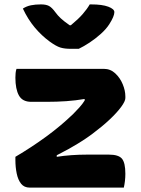

<svg xmlns="http://www.w3.org/2000/svg" viewBox="-20 -853 640 873"><path d="M338 -631H302Q273 -631 254 -637Q235 -643 206 -664Q169 -691 138 -728Q107 -765 84 -814Q101 -825 121 -829Q141 -833 166 -833Q189 -833 202.5 -826Q216 -819 232 -797Q242 -783 256.5 -769.5Q271 -756 297 -738H302Q336 -766 356 -789Q376 -812 388 -833H394Q445 -833 472.5 -822.5Q500 -812 500 -798Q500 -779 477 -743Q463 -721 438.5 -699Q414 -677 387.5 -659.5Q361 -642 338 -631ZM55 -540H452Q482 -540 504 -519.5Q526 -499 538 -470Q550 -441 550 -415V-407Q550 -393 531 -367Q512 -341 478.5 -309.5Q445 -278 401.5 -245.5Q358 -213 310 -186Q294 -176 273 -165.5Q252 -155 238 -147V-140Q270 -145 305 -147.5Q340 -150 376 -150H475Q519 -150 534.5 -131.5Q550 -113 550 -63Q550 -46 548 -29.5Q546 -13 543 0H115Q90 0 76 -17.5Q62 -35 56 -64Q50 -93 50 -125V-140Q123 -183 189.5 -231.5Q256 -280 313 -335Q327 -349 341 -364.5Q355 -380 365 -396V-403Q324 -396 281.5 -393Q239 -390 192 -390H122Q82 -390 66 -419Q50 -448 50 -500Q50 -511 51 -521Q52 -531 55 -540Z"/></svg>

Font: Recursive Mn Csl St XBd
Style: Regular
Weight: 800
Monospace: yes
Version: Version 1.079;hotconv 1.0.112;makeotfexe 2.5.65598; ttfautoh